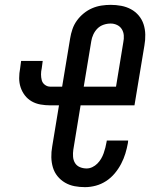

<svg xmlns="http://www.w3.org/2000/svg" viewBox="-20 -763 640 791"><path d="M330 8Q308 8 287 4Q266 0 248 -10.5Q230 -21 217 -37Q204 -53 198 -73Q192 -93 191.5 -115Q191 -137 195 -159L223 -329H187Q167 -329 147 -332.5Q127 -336 110.5 -345.5Q94 -355 82.5 -370Q71 -385 65 -403Q59 -421 59 -441Q59 -461 63 -482L67 -512H156L152 -482Q149 -469 149 -456.5Q149 -444 152 -432.5Q155 -421 165 -413.5Q175 -406 187 -406H236L269 -605Q272 -624 278.5 -643Q285 -662 297 -678.5Q309 -695 325 -708Q341 -721 359.5 -729Q378 -737 397.5 -740Q417 -743 436 -743Q458 -743 479.5 -739Q501 -735 519.5 -725Q538 -715 551.5 -699Q565 -683 571.5 -663Q578 -643 578.5 -620.5Q579 -598 575 -576L534 -329H312L282 -146Q280 -132 281 -117.5Q282 -103 289 -91.5Q296 -80 309 -74.5Q322 -69 337 -69Q349 -69 360.5 -74.5Q372 -80 381 -89Q390 -98 396.5 -109Q403 -120 407 -131.5Q411 -143 414 -154.5Q417 -166 419 -178L420 -184H508L507 -174Q503 -152 496.5 -130.5Q490 -109 479 -88Q468 -67 452.5 -48.5Q437 -30 417 -17Q397 -4 374.5 2Q352 8 330 8ZM325 -406H458L488 -589Q491 -603 490 -617Q489 -631 482 -642.5Q475 -654 462.5 -660Q450 -666 436 -666Q421 -666 406.5 -661Q392 -656 381.5 -645.5Q371 -635 364.5 -621Q358 -607 356 -593Z"/></svg>

Font: Iosevka Md Ex Obl
Style: Regular
Weight: 500
Width: 7
Italic angle: -9°
Monospace: yes
Designer: Belleve Invis
Foundry: Belleve Invis
Version: Version 32.5.0; ttfautohint (v1.8.4)